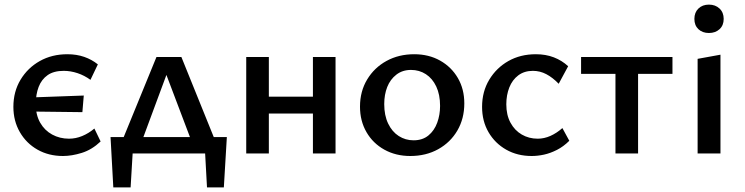

<svg xmlns="http://www.w3.org/2000/svg" viewBox="-20 -665 3227 832"><path d="M253 11Q191 11 142.5 -16.5Q94 -44 66 -92.5Q38 -141 38 -202Q38 -268 69 -319.5Q100 -371 152.5 -400.5Q205 -430 272 -430Q312 -430 345 -418.5Q378 -407 404 -386L372 -319Q346 -338 316 -348Q286 -358 256 -358Q213 -358 186.5 -339.5Q160 -321 147.5 -288.5Q135 -256 135 -213Q135 -167 154 -133.5Q173 -100 206 -82Q239 -64 279 -64Q308 -64 336 -75.5Q364 -87 389 -108L416 -52Q378 -16 334.5 -2.5Q291 11 253 11ZM337 -179 88 -182 94 -242 343 -251Z M487 0 658 -418H766L935 0H830L688 -375H714L575 0ZM471 147 459 -71H559L546 147ZM506 0 459 -71H963L921 0ZM877 147 865 -71H963L950 147Z M1336 0V-418H1434V0ZM1047 0V-418H1145V0ZM1094 -173V-246H1387V-173Z M1758 11Q1695 11 1645.5 -16.5Q1596 -44 1568 -92.5Q1540 -141 1540 -203Q1540 -269 1571 -320.5Q1602 -372 1655 -401Q1708 -430 1775 -430Q1838 -430 1887 -402.5Q1936 -375 1964 -327Q1992 -279 1992 -217Q1992 -151 1962 -99.5Q1932 -48 1879 -18.5Q1826 11 1758 11ZM1772 -57Q1811 -57 1836.5 -78Q1862 -99 1874.5 -133Q1887 -167 1887 -206Q1887 -255 1870.5 -290Q1854 -325 1825.5 -343.5Q1797 -362 1761 -362Q1724 -362 1697.5 -341.5Q1671 -321 1658 -288Q1645 -255 1645 -214Q1645 -165 1662 -129.5Q1679 -94 1708 -75.5Q1737 -57 1772 -57Z M2284 11Q2222 11 2173.5 -16.5Q2125 -44 2097 -92Q2069 -140 2069 -202Q2069 -268 2100 -319.5Q2131 -371 2183 -400.5Q2235 -430 2302 -430Q2345 -430 2380 -416.5Q2415 -403 2442 -378L2401 -302Q2375 -329 2347.5 -343.5Q2320 -358 2289 -358Q2252 -358 2226 -338.5Q2200 -319 2187 -286Q2174 -253 2174 -213Q2174 -167 2192 -133.5Q2210 -100 2241 -82Q2272 -64 2310 -64Q2338 -64 2365 -76Q2392 -88 2417 -110L2447 -55Q2422 -30 2393.5 -15.5Q2365 -1 2337.5 5Q2310 11 2284 11Z M2647 0V-418H2745V0ZM2498 -345V-418H2894V-345Z M3003 0V-410L3102 -428V0ZM3052 -522Q3024 -522 3006.5 -538.5Q2989 -555 2989 -583Q2989 -611 3006.5 -628Q3024 -645 3052 -645Q3080 -645 3098 -628Q3116 -611 3116 -583Q3116 -555 3098 -538.5Q3080 -522 3052 -522Z"/></svg>

Font: Ysabeau Infant SemiBold
Style: Regular
Weight: 600
Designer: Christian Thalmann (Catharsis Fonts)
Version: Version 2.002; featfreeze: ss01,ss02,lnum